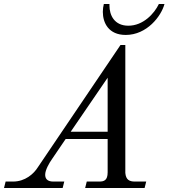

<svg xmlns="http://www.w3.org/2000/svg" viewBox="-64 -936 839 956"><path d="M448 -877C448 -822 477 -762 562 -762C668 -762 739 -856 755 -916H727C704 -868 649 -808 575 -808C505 -808 481 -861 481 -908V-916H453C450 -904 448 -891 448 -877ZM288 -280 472 -549V-280ZM-44 0H248L256 -32H201C170 -32 161 -48 161 -66C161 -90 181 -124 195 -144L263 -244H472V-78C472 -37 453 -32 430 -32H368L360 0H656L664 -32H608C581 -32 563 -40 560 -75V-712H536L125 -104C104 -70 61 -32 1 -32H-36Z"/></svg>

Font: Old Standard
Style: Italic
Weight: 400
Italic angle: -15.2°
Designer: Alexey Kryukov <alexios@thessalonica.org.ru>
Version: Version 2.0